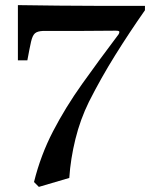

<svg xmlns="http://www.w3.org/2000/svg" viewBox="-20 -716 590 751"><path d="M251 -20 132 15 113 -4Q139 -109 187.5 -202.5Q236 -296 301.5 -388Q367 -480 444 -582Q447 -587 447 -592Q445 -595 441 -595.5Q437 -596 433 -596Q362 -595 290.5 -595Q219 -595 148 -595Q126 -594 116.5 -585.5Q107 -577 101.5 -553Q96 -529 87 -480H50V-696Q124 -695 207.5 -694Q291 -693 377.5 -693Q464 -693 547 -693V-676Q486 -589 430.5 -500Q375 -411 328 -318Q294 -249 275 -172Q256 -95 251 -20Z"/></svg>

Font: Aref Ruqaa Ink
Style: Bold
Weight: 700
Designer: Abdullah Aref
Version: Version 1.005